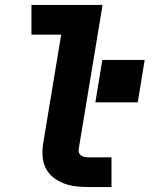

<svg xmlns="http://www.w3.org/2000/svg" viewBox="-20 -755 640 775"><path d="M337 0Q311 0 285.5 -3Q260 -6 237 -15Q214 -24 195 -39Q176 -54 165 -75.5Q154 -97 152 -122.5Q150 -148 154 -174L227 -615H107V-735H394L298 -155Q296 -147 298.5 -139.5Q301 -132 307 -127.5Q313 -123 321 -121.5Q329 -120 337 -120H430V0ZM365 -342 393 -513H564L536 -342Z"/></svg>

Font: Iosevka SS04 Heavy Extended
Style: Italic
Weight: 900
Width: 7
Italic angle: -9°
Monospace: yes
Designer: Belleve Invis
Foundry: Belleve Invis
Version: Version 19.0.0; ttfautohint (v1.8.4)